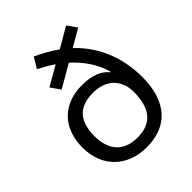

<svg xmlns="http://www.w3.org/2000/svg" viewBox="-214 -894 1032 1032"><g transform="rotate(-45 302.5 -377.5)"><path d="M216 -765 180 -705C211 -689 242 -671 270 -652L158 -588L196 -533L326 -608C382 -557 429 -493 450 -417L446 -415C414 -455 360 -473 290 -473C146 -473 55 -382 55 -233C55 -83 157 10 301 10C456 10 551 -85 551 -275C551 -437 487 -564 396 -649L495 -706L457 -760L342 -693C303 -721 259 -745 216 -765ZM303 -402C411 -402 462 -334 462 -251C462 -128 413 -62 303 -62C192 -62 144 -132 144 -230C144 -341 191 -402 303 -402Z"/></g></svg>

Font: Noto Sans Arabic
Style: Regular
Weight: 400
Designer: Monotype Design Team, Nadine Chahine, Nizar Qandah and Khaled Hosny
Foundry: Monotype Imaging Inc.
Version: Version 2.012